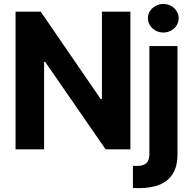

<svg xmlns="http://www.w3.org/2000/svg" viewBox="-20 -767 988 986"><path d="M649.6 0H522.5L212.1 -449.1H206.4V0H59.9V-707H189.1L497.3 -258.1H503.5V-707H649.6ZM891.4 -530.3V26.5Q891.4 86.2 867.9 124.6Q844.5 162.9 800.4 181.1Q756.4 199.2 692.3 199.2Q683 199.2 662.6 198.1V84.6Q671.4 85.2 682.5 85.2Q705.8 85.2 720 78.4Q734.3 71.7 740.7 58.1Q747.1 44.6 747.1 24.3V-530.3ZM739.5 -673.3Q739.5 -693.3 750.4 -710.2Q761.2 -727 779.3 -736.8Q797.4 -746.6 818.6 -746.6Q840.1 -746.6 858.2 -736.8Q876.3 -727 886.9 -710.2Q897.5 -693.3 897.5 -673.3Q897.5 -653.7 886.9 -636.6Q876.3 -619.5 858.2 -609.7Q840.1 -599.9 818.6 -599.9Q797.4 -599.9 779.3 -609.7Q761.2 -619.5 750.4 -636.6Q739.5 -653.7 739.5 -673.3Z"/></svg>

Font: Pretendard Std Variable
Style: Regular
Weight: 400
Designer: Base glyphs from Inter by Rasmus Andersson; Hangeul glyphs from Noto Sans CJK(Source Han Sans) by Jang Soo-young and Kan
Foundry: Kil Hyung-jin
Version: Version 1.309;Glyphs 3.2 (3225)